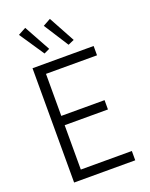

<svg xmlns="http://www.w3.org/2000/svg" viewBox="-173 -1048 885 1136"><g transform="rotate(-20 269.0 -479.5)"><path d="M90.8 -719.7H475.6V-661.1H154.3V-396.5H426.8V-337.9H154.3V-58.6H475.6V0H90.8ZM83 -932.6 131.8 -959 222.7 -793.9 187.5 -777.3ZM239.3 -932.6 287.1 -959 377 -793.9 338.9 -777.3Z"/></g></svg>

Font: Reddit Sans Fudge Light
Style: Regular
Weight: 300
Designer: Stephen Hutchings
Foundry: Reddit
Version: Version 1.013